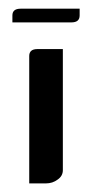

<svg xmlns="http://www.w3.org/2000/svg" viewBox="-20 -426 214 446"><path d="M8.8 -374V-390.1Q8.8 -405.8 27.8 -405.8H165V-390.1Q165 -374 146 -374ZM47.9 0V-295.9Q47.9 -312 66.9 -312H126V-30.8Q126 -17.1 113.8 -8.8Q102.1 0 86.9 0Z"/></svg>

Font: Hhenum
Style: Regular
Weight: 400
Designer: T. Christopher White
Version: Version 1.0